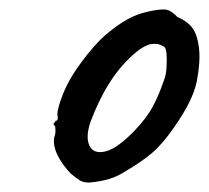

<svg xmlns="http://www.w3.org/2000/svg" viewBox="-20 -399 443 407"><path d="M169 -12Q156 -12 148.5 -17Q141 -22 130 -31Q111 -51 101.5 -71Q92 -91 95 -108Q98 -116 97.5 -123.5Q97 -131 97 -131Q92 -136 94 -137.5Q96 -139 98 -143Q104 -143 102 -154Q100 -162 109.5 -189Q119 -216 134 -240Q140 -250 152 -266.5Q164 -283 178.5 -299.5Q193 -316 205 -326Q230 -347 250 -358Q270 -369 292 -374Q314 -379 327.5 -379Q341 -379 356 -363Q379 -353 389 -338Q399 -323 402 -296Q405 -266 397 -226Q389 -186 349 -129Q324 -93 302 -74.5Q280 -56 251 -39Q230 -25 211 -19.5Q192 -14 169 -12ZM267 -124Q290 -148 303 -171.5Q316 -195 328 -230Q332 -240 333 -255.5Q334 -271 333 -285Q332 -299 326 -301Q315 -308 300.5 -305.5Q286 -303 268 -288Q237 -262 213.5 -225.5Q190 -189 172 -141Q161 -109 169.5 -90.5Q178 -72 203.5 -78Q229 -84 267 -124Z"/></svg>

Font: Caveat Medium
Style: Regular
Weight: 500
Designer: Pablo Impallari
Foundry: Pablo Impallari
Version: Version 2.000